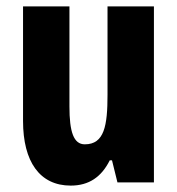

<svg xmlns="http://www.w3.org/2000/svg" viewBox="-20 -570 554 600"><path d="M461 -550H316V-274C316 -177 306 -119 245 -119C210 -119 197 -158 197 -237V-550H52V-192C52 -65 104 10 201 10C258 10 297 -17 323 -69H330L347 0H461Z"/></svg>

Font: Noto Sans Thai Looped ExtraCondensed ExtraBold
Style: Regular
Weight: 800
Width: 2
Designer: Sasikarn Vongin, Ben Mitchell
Foundry: The Fontpad Ltd
Version: Version 1.001